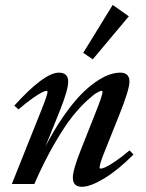

<svg xmlns="http://www.w3.org/2000/svg" viewBox="-20 -735 583 767"><path d="M350.6 -498 312.5 -523.9 430.2 -715.3 494.6 -669.9ZM27.3 0 144 -292Q169.9 -356.4 169.9 -367.7Q169.9 -372.1 165.5 -372.1Q160.2 -372.1 147.2 -365.7Q134.3 -359.4 108.9 -341.6Q83.5 -323.7 53.7 -297.9L37.1 -313Q156.7 -444.8 215.3 -444.8Q252.4 -444.8 252.4 -408.7Q252.4 -377 220.7 -296.9L161.6 -149.9Q195.8 -215.8 231.9 -268.1Q268.1 -320.3 299.1 -352.8Q330.1 -385.3 360.6 -406.5Q391.1 -427.7 415.3 -436.3Q439.5 -444.8 460.4 -444.8Q497.1 -444.8 497.1 -408.7Q497.1 -377.4 456.1 -274.9L401.4 -138.2Q377.9 -81.1 377.9 -65.9Q377.9 -61.5 382.3 -61.5Q388.7 -61.5 401.1 -66.9Q413.6 -72.3 439.7 -89.8Q465.8 -107.4 497.6 -134.3L513.2 -117.7Q451.7 -55.7 396.2 -22.2Q340.8 11.2 307.1 11.2Q271 11.2 271 -25.4Q271 -56.6 303.7 -138.2L362.8 -287.6Q389.6 -354.5 389.6 -368.2Q389.6 -372.1 385.7 -372.1Q380.9 -372.1 367.4 -364.7Q354 -357.4 326.9 -332.5Q299.8 -307.6 269.3 -269.8Q238.8 -231.9 197.5 -160.9Q156.2 -89.8 117.2 0Z"/></svg>

Font: Elstob SemiBold
Style: Italic
Weight: 600
Italic angle: -20°
Designer: Peter S. Baker
Version: Version 1.015